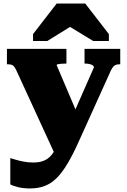

<svg xmlns="http://www.w3.org/2000/svg" viewBox="-20 -818 716 1081"><path d="M430 -143 361 -33 298 70 77 -411Q69 -429 62.5 -439Q56 -449 47.5 -452.5Q39 -456 24 -456H19V-543H354V-460H350Q336 -460 324.5 -459Q313 -458 306 -456.5Q299 -455 299 -451ZM422 -18Q390 53 360.5 102.5Q331 152 300.5 183Q270 214 233 228.5Q196 243 148 243Q111 243 81 235.5Q51 228 38 220V72Q42 73 61 79Q80 85 108 91Q136 97 167 97Q196 97 218 90Q240 83 257 68Q274 53 287.5 29Q301 5 312 -29L354 -87L509 -439Q509 -445 503 -449.5Q497 -454 485.5 -457Q474 -460 460 -460H456V-543H657V-456H652Q637 -456 628 -451Q619 -446 612 -435Q605 -424 597 -405ZM460 -798H299L166 -626V-587H246L422 -696H326L505 -587H593V-626Z"/></svg>

Font: Roboto Serif Black
Style: Regular
Weight: 900
Designer: Greg Gazdowicz
Foundry: Commercial Type
Version: Version 1.008